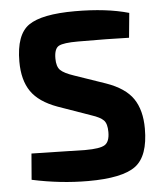

<svg xmlns="http://www.w3.org/2000/svg" viewBox="-52 -749 686 807"><g transform="rotate(-5 291.0 -345.0)"><path d="M325 -261 186 -310Q109 -338 76 -386Q43 -434 43 -512Q43 -626 98.5 -664.5Q154 -703 294 -703Q427 -703 521 -676L511 -572Q424 -575 295 -575Q235 -575 215 -564.5Q195 -554 195 -512Q195 -478 210 -463Q225 -448 267 -434L398 -389Q478 -361 511 -312.5Q544 -264 544 -186Q544 -70 488 -28.5Q432 13 288 13Q171 13 51 -13L60 -123Q273 -118 288 -118Q349 -118 369.5 -131Q390 -144 390 -185Q390 -220 376 -234.5Q362 -249 325 -261Z"/></g></svg>

Font: Exo 2.0
Style: Bold
Weight: 700
Designer: Natanael Gama
Version: Version 1.001;PS 001.001;hotconv 1.0.70;makeotf.lib2.5.58329